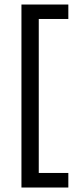

<svg xmlns="http://www.w3.org/2000/svg" viewBox="-20 -736 347 853"><path d="M283.6 32.4V97.1H75.3V-715.9H283.6V-651.7H152.2V32.4Z"/></svg>

Font: Khula
Style: Regular
Weight: 400
Designer: Erin McLaughlin, Steve Matteson
Version: Version 1.000;PS 1.0;hotconv 1.0.72;makeotf.lib2.5.5900; ttf